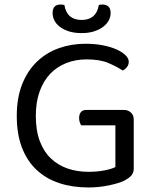

<svg xmlns="http://www.w3.org/2000/svg" viewBox="-20 -814 679 847"><path d="M570 -70Q570 -52 559.5 -40Q549 -28 528 -17Q503 -5 459 4Q415 13 370 13Q300 13 242 -6Q184 -25 142 -64Q100 -103 77 -162.5Q54 -222 54 -303Q54 -383 78 -443Q102 -503 143.5 -542.5Q185 -582 240 -601.5Q295 -621 357 -621Q399 -621 434.5 -614Q470 -607 495 -595.5Q520 -584 534 -570Q548 -556 548 -542Q548 -528 540 -518Q532 -508 521 -503Q494 -521 457 -536.5Q420 -552 362 -552Q314 -552 273 -536Q232 -520 202 -489Q172 -458 155 -411Q138 -364 138 -303Q138 -238 155.5 -191.5Q173 -145 204.5 -115Q236 -85 278.5 -70.5Q321 -56 371 -56Q407 -56 439 -62Q471 -68 489 -77V-261H338Q335 -266 332 -274.5Q329 -283 329 -293Q329 -310 337 -319.5Q345 -329 360 -329H527Q545 -329 557.5 -317.5Q570 -306 570 -287ZM340 -726Q405 -726 416 -792Q420 -793 424 -793.5Q428 -794 433 -794Q449 -794 458.5 -785Q468 -776 468 -756Q468 -740 460 -724.5Q452 -709 436 -696.5Q420 -684 396 -676Q372 -668 340 -668Q307 -668 283 -676Q259 -684 243 -696.5Q227 -709 219.5 -725Q212 -741 212 -756Q212 -794 247 -794Q256 -794 264 -792Q275 -726 340 -726Z"/></svg>

Font: Baloo Chettan 2
Style: Regular
Weight: 400
Designer: Maithili Shingre, Unnati Kotecha and Ek Type
Foundry: Ek Type
Version: Version 1.640;hotconv 1.0.111;makeotfexe 2.5.65597; ttfautoh